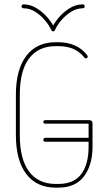

<svg xmlns="http://www.w3.org/2000/svg" viewBox="-20 -858 494 882"><path d="M188 -290Q184 -290 181.5 -292Q179 -294 179 -298Q179 -302 181.5 -304Q184 -306 188 -306H390Q405 -306 405 -291V-184Q405 -99 365.5 -47.5Q326 4 248 4H236Q148 4 100.5 -59Q53 -122 53 -237V-423Q53 -538 100.5 -601Q148 -664 236 -664H248Q290 -664 324 -649Q358 -634 381 -604Q383 -600 383 -598Q383 -594 380.5 -592Q378 -590 374 -590Q370 -590 368 -593Q347 -620 317.5 -633Q288 -646 248 -646H236Q156 -646 113.5 -589.5Q71 -533 71 -423V-237Q71 -127 113.5 -70Q156 -13 236 -13H248Q319 -13 353 -58Q387 -103 387 -184V-290ZM188 -207Q184 -207 181.5 -209.5Q179 -212 179 -216Q179 -220 181.5 -222.5Q184 -225 188 -225H396Q400 -225 402.5 -222.5Q405 -220 405 -216Q405 -212 402.5 -209.5Q400 -207 396 -207ZM216 -719Q207 -740 187.5 -763.5Q168 -787 142.5 -803.5Q117 -820 88 -820Q84 -820 81.5 -822.5Q79 -825 79 -829Q79 -833 81.5 -835.5Q84 -838 88 -838Q121 -838 151 -818.5Q181 -799 202.5 -772.5Q224 -746 231 -726H217Q225 -746 246 -772.5Q267 -799 297 -818.5Q327 -838 360 -838Q364 -838 366.5 -835.5Q369 -833 369 -829Q369 -825 366.5 -822.5Q364 -820 360 -820Q332 -820 306 -803.5Q280 -787 260.5 -763.5Q241 -740 232 -719Q231 -717 229.5 -715.5Q228 -714 224 -714Q221 -714 219 -715.5Q217 -717 216 -719Z"/></svg>

Font: Libertine-Super Thin
Style: Regular
Weight: 100
Designer: Bastien Sozeau
Foundry: NBR — Bastien Sozeau
Version: Version 2.003;gftools[0.9.33]